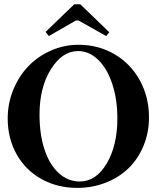

<svg xmlns="http://www.w3.org/2000/svg" viewBox="-20 -892 755 925"><path d="M215.3 -718.3 199.7 -738.3 337.9 -871.6H366.7L506.3 -736.8L491.7 -718.3L357.9 -793.5H346.2ZM352.5 13.2Q256.8 13.2 180.4 -29.1Q104 -71.3 60.5 -147.9Q17.1 -224.6 17.1 -321.8Q17.1 -393.1 43.5 -458.3Q69.8 -523.4 115 -571.3Q160.2 -619.1 223.9 -647.7Q287.6 -676.3 358.9 -676.3Q453.6 -676.3 531.2 -631.1Q608.9 -585.9 653.3 -505.6Q697.8 -425.3 697.8 -326.2Q697.8 -253.9 671.9 -190.7Q646 -127.4 600.6 -82.8Q555.2 -38.1 490.7 -12.5Q426.3 13.2 352.5 13.2ZM364.3 -17.6Q442.4 -17.6 493.9 -104Q545.4 -190.4 545.4 -321.8Q545.4 -413.1 521 -487.3Q496.6 -561.5 453.1 -603.8Q409.7 -646 356 -646Q279.8 -646 225.1 -558.3Q170.4 -470.7 170.4 -339.8Q170.4 -246.6 193.8 -173.8Q217.3 -101.1 261.7 -59.3Q306.2 -17.6 364.3 -17.6Z"/></svg>

Font: Elstob 18pt SemiBold
Style: Regular
Weight: 600
Designer: Peter S. Baker
Version: Version 1.015